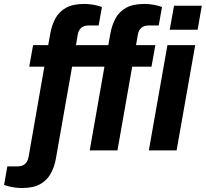

<svg xmlns="http://www.w3.org/2000/svg" viewBox="-101 -752 1029 960"><path d="M9.1 188.1Q-6.1 188.1 -22.9 186.1Q-39.6 184.1 -55 180.4Q-70.3 176.7 -80.6 172.4L-64.3 80H-13.9Q10.7 80 24.3 67.5Q38 54.9 42.2 30.9L120.8 -418.8H45.2L64.5 -526.4H140.1L150.3 -583.7Q158.1 -627.1 176.4 -660.6Q194.7 -694 229.3 -713.2Q264 -732.3 320.2 -732.3Q335.6 -732.3 352.2 -730.2Q368.9 -728.1 383.9 -724.5Q398.9 -720.9 408.6 -716.7L392.3 -624.7H343.1Q318.7 -624.7 305.2 -613Q291.7 -601.3 287.5 -578L278.8 -526.4H440.6L450.8 -583.7Q458.6 -627.1 476.9 -660.6Q495.2 -694 529.8 -713.2Q564.4 -732.3 620.7 -732.3Q636.1 -732.3 652.7 -730.2Q669.4 -728.1 684.4 -724.5Q699.4 -720.9 709 -716.7L692.7 -624.7H643.6Q619.2 -624.7 605.7 -613Q592.2 -601.3 588 -578L579.3 -526.4H675.8L656.5 -418.8H560L486.3 0H347.6L421.3 -418.8H259.5L178.5 40.7Q171.4 81.3 153.2 115Q135 148.7 100.5 168.4Q66 188.1 9.1 188.1ZM747.6 -603.3 769.2 -723.4H908L887.1 -603.3ZM643.2 0 736.2 -526.4H875L782 0Z"/></svg>

Font: Archivo Variable SemiBold
Style: Italic
Weight: 600
Italic angle: -10°
Designer: Hector Gatti
Foundry: Omnibus-Type
Version: Version 2.001